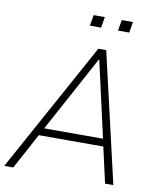

<svg xmlns="http://www.w3.org/2000/svg" viewBox="-95 -953 860 1028"><g transform="rotate(10 334.5 -439.0)"><path d="M-1 0 386 -705H429L592 0H547L501 -204L525 -194H130L158 -204L48 0ZM399 -649 171 -228 153 -235H516L496 -228L401 -649ZM473 -819 483 -878H544L534 -819ZM320 -819 330 -878H391L381 -819Z"/></g></svg>

Font: Nunito Sans 10pt SemiCondensed ExtraLight
Style: Italic
Weight: 250
Width: 4
Italic angle: -9°
Designer: Vernon Adams
Foundry: Vernon Adams
Version: Version 3.101;gftools[0.9.27]